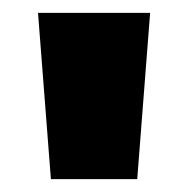

<svg xmlns="http://www.w3.org/2000/svg" viewBox="-20 -734 292 298"><path d="M213 -714H39L59 -456H193Z"/></svg>

Font: Noto Sans Georgian ExtraCondensed Black
Style: Regular
Weight: 900
Width: 2
Designer: Monotype Design Team, Akaki Razmadze
Foundry: Google LLC
Version: Version 2.005